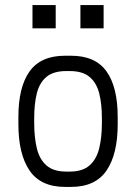

<svg xmlns="http://www.w3.org/2000/svg" viewBox="-20 -733 538 759"><path d="M108.4 -621.1V-712.9H200.2V-621.1ZM297.9 -621.1V-712.9H389.6V-621.1ZM237.3 5.9Q141.1 5.9 96.9 -58.8Q52.7 -123.5 52.7 -242.2V-270.5Q52.7 -388.7 96.9 -450.7Q141.1 -512.7 237.3 -512.7H260.7Q356.9 -512.7 401.1 -450.7Q445.3 -388.7 445.3 -270.5V-242.2Q445.3 -123.5 401.1 -58.8Q356.9 5.9 260.7 5.9ZM242.2 -452.1Q191.4 -452.1 163.8 -429.2Q136.2 -406.2 125.7 -364.5Q115.2 -322.8 115.2 -265.1V-247.1Q115.2 -189.9 125.7 -146.5Q136.2 -103 163.8 -78.9Q191.4 -54.7 242.2 -54.7H255.4Q306.2 -54.7 333.7 -78.9Q361.3 -103 372.1 -146.5Q382.8 -189.9 382.8 -247.1V-265.1Q382.8 -322.8 372.1 -364.5Q361.3 -406.2 333.7 -429.2Q306.2 -452.1 255.4 -452.1Z"/></svg>

Font: Kay Pho Du
Style: Regular
Weight: 400
Designer: Victor Gaultney, Khu Oo Reh
Foundry: SIL International
Version: Version 3.000